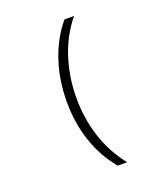

<svg xmlns="http://www.w3.org/2000/svg" viewBox="-157 -816 913 1076"><g transform="rotate(-20 300.0 -278.0)"><path d="M357 158Q285 72 248 -38Q211 -148 211 -274Q211 -402 248 -515Q285 -628 357 -714H414Q340 -623 304.5 -510Q269 -397 269 -275Q269 -155 304.5 -44.5Q340 66 413 158Z"/></g></svg>

Font: Noto Sans Mono Light
Style: Regular
Weight: 300
Designer: Monotype Design Team
Foundry: Monotype Imaging Inc.
Version: Version 2.014; ttfautohint (v1.8.4.7-5d5b)